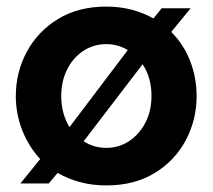

<svg xmlns="http://www.w3.org/2000/svg" viewBox="-20 -553 646 583"><path d="M42 4 102 -70Q67 -108 47.5 -157.5Q28 -207 28 -261Q28 -334 61.5 -396Q95 -458 156.5 -495.5Q218 -533 303 -533Q344 -533 380 -523.5Q416 -514 446 -497L471 -528H559L500 -456Q538 -418 557.5 -367.5Q577 -317 577 -261Q577 -189 544 -127Q511 -65 449.5 -27.5Q388 10 303 10Q260 10 223 0Q186 -10 155 -28L128 4ZM166 -261Q166 -208 191 -167L368 -401Q338 -419 303 -419Q264 -419 233 -398.5Q202 -378 184 -342.5Q166 -307 166 -261ZM303 -104Q341 -104 372 -124.5Q403 -145 421.5 -180.5Q440 -216 440 -262Q440 -317 413 -358L234 -124Q265 -104 303 -104Z"/></svg>

Font: Raleway
Style: Bold
Weight: 700
Designer: Matt McInerney, Pablo Impallari, Rodrigo Fuenzalida
Foundry: Matt McInerney, Pablo Impallari, Rodrigo Fuenzalida
Version: Version 4.026